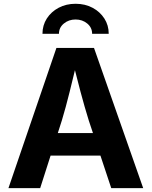

<svg xmlns="http://www.w3.org/2000/svg" viewBox="-20 -976 787 996"><path d="M23.8 0 272.7 -727.5H467.6L722.8 0H557.1L440.5 -351Q419.3 -418.9 397.7 -499.9Q376.1 -580.8 352.2 -676.2H384.5Q361.3 -580.3 341.1 -499Q320.9 -417.6 300.8 -351L188.4 0ZM179.3 -168.8V-285.8H567.3V-168.8ZM372.1 -956.4Q421.4 -956.4 460.1 -935.7Q498.8 -915.1 521.4 -879.9Q544 -844.7 544 -800.8H457.9Q457.9 -832.9 432.7 -853.9Q407.4 -874.9 372 -874.9Q336.6 -874.9 311.2 -853.9Q285.8 -832.9 285.8 -800.8H200.3Q200.3 -844.7 222.8 -879.9Q245.4 -915.1 284.2 -935.7Q323.1 -956.4 372.1 -956.4Z"/></svg>

Font: Adwaita Sans
Style: Regular
Weight: 400
Designer: Rasmus Andersson
Foundry: rsms
Version: Version 4.001;git-9221beed3